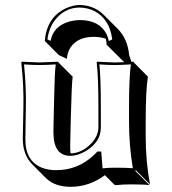

<svg xmlns="http://www.w3.org/2000/svg" viewBox="-20 -678 687 765"><path d="M261.2 -66.9Q304.7 -67.4 341.8 -104.5Q371.1 -134.8 372.1 -168.9V-249Q372.1 -373.5 365.2 -429.2L367.2 -432.1Q368.7 -432.1 435.1 -429.2Q453.1 -429.2 475.1 -430.2L461.4 -443.4L404.8 -500Q404.3 -513.2 401.4 -523.9Q379.4 -531.2 353.5 -531.2Q290 -531.2 261.2 -489.3Q248 -468.8 246.6 -443.4L214.4 -458.5L158.2 -515.1Q167 -609.9 242.7 -645Q270.5 -657.7 296.9 -658.2Q354 -657.2 392.6 -619.6L449.2 -563Q488.8 -522.5 494.6 -458.5L503.4 -431.6L512.2 -432.1L513.2 -429.2L569.3 -372.6Q560.5 -318.4 560.5 -192.4V-135.3Q560.5 -34.7 577.6 56.6L521 0L519 2.9L575.7 59.6Q556.2 56.6 502 56.6Q468.3 56.6 444.3 59.6Q438 59.1 436 58.1L397.9 20Q335.4 66.4 260.7 66.4Q198.2 65.9 163.1 31.7L106.9 -24.9Q70.8 -62.5 70.8 -126L73.2 -249Q75.2 -332 64.9 -429.2L66.9 -432.1Q68.4 -432.1 137.2 -429.2L211.9 -432.1L212.9 -429.2L269.5 -372.6Q265.6 -345.7 262.2 -208.5Q261.7 -199.7 261.7 -192.4L259.8 -102.5Q259.3 -82 261.2 -66.9ZM374 -62V-64H372.1ZM413.6 -514.6 427.2 -521Q417 -602.5 355.5 -634.3Q328.1 -647.5 296.9 -647.9Q241.2 -647.9 202.6 -602.5Q175.3 -569.3 168.9 -521L181.6 -515.1Q192.4 -574.7 258.3 -592.8Q277.8 -597.7 296.9 -598.1Q375.5 -598.1 404.3 -542.5Q410.6 -528.8 413.6 -514.6ZM364.7 -70.8 367.7 -74.2H383.3L388.7 -7.3Q414.6 -10.3 445.3 -9.8Q479.5 -9.8 509.3 -7.8Q494.1 -98.6 494.1 -191.9V-249Q494.1 -370.6 501.5 -421.4Q461.9 -418.9 435.1 -418.9Q407.7 -418.9 376 -421.4Q381.8 -367.2 381.8 -249V-168.9Q381.8 -113.8 324.2 -77.6Q291 -57.1 259.8 -57.1Q194.3 -57.1 192.9 -147Q192.9 -153.3 192.9 -159.2L194.8 -249.5Q195.8 -271.5 196.3 -310.5Q197.8 -387.7 202.1 -421.4Q165 -418.9 137.2 -418.9Q109.9 -418.9 75.7 -421.4Q85 -328.6 83 -249L81.1 -126Q79.6 -34.2 150.9 -8.3Q174.8 0 204.1 0Q290.5 0 354.5 -60.5Q360.4 -65.9 364.7 -70.8Z"/></svg>

Font: Linux Biolinum Shadow O
Style: Bold
Weight: 700
Designer: Philipp H. Poll
Foundry: Philipp H. Poll
Version: Version 0.9.2